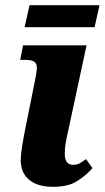

<svg xmlns="http://www.w3.org/2000/svg" viewBox="-20 -711 404 741"><path d="M185 10Q125 10 92.5 -17Q60 -44 60 -94Q60 -112 65 -144.5Q70 -177 79 -221L113 -390Q120 -423 122 -443Q124 -463 114 -471.5Q104 -480 77 -480H58L69 -536H314L244 -210Q237 -180 233.5 -159.5Q230 -139 230 -117Q230 -75 262 -75Q277 -75 287 -80.5Q297 -86 312 -97L337 -62Q313 -35 278.5 -12.5Q244 10 185 10ZM75 -606 94 -691H364L345 -606Z"/></svg>

Font: Noto Serif SemiCondensed ExtraBold
Style: Italic
Weight: 800
Width: 4
Italic angle: -12°
Designer: Monotype Design Team
Foundry: Monotype Imaging Inc.
Version: Version 2.014; ttfautohint (v1.8.4.7-5d5b)